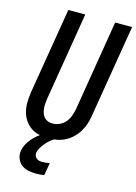

<svg xmlns="http://www.w3.org/2000/svg" viewBox="-140 -809 785 1105"><g transform="rotate(15 252.5 -256.0)"><path d="M205 8Q176 8 148.5 2Q121 -4 99 -19.5Q77 -35 62 -58Q47 -81 40.5 -108Q34 -135 35 -164Q36 -193 40 -222L125 -735H226L139 -207Q137 -193 136 -178.5Q135 -164 136.5 -150Q138 -136 142.5 -123Q147 -110 156 -100Q165 -90 178 -85Q191 -80 206 -80Q226 -80 246.5 -89Q267 -98 281.5 -115Q296 -132 303.5 -152.5Q311 -173 315 -193L404 -735H505L413 -179Q409 -154 401 -130Q393 -106 379.5 -84Q366 -62 346.5 -43.5Q327 -25 303.5 -13Q280 -1 255 3.5Q230 8 205 8ZM188 223Q164 223 141 218Q118 213 101 199.5Q84 186 75.5 164Q67 142 71 118Q74 99 83.5 80.5Q93 62 106.5 46Q120 30 136 16.5Q152 3 170 -8H251L250 0Q233 8 219 19.5Q205 31 193.5 44.5Q182 58 172 73.5Q162 89 159 105Q158 115 161 124Q164 133 171.5 139Q179 145 188 147Q197 149 207 149Q218 149 228.5 147.5Q239 146 250 144L237 219Q225 221 212.5 222Q200 223 188 223Z"/></g></svg>

Font: Iosevka Semibold Oblique
Style: Regular
Weight: 600
Italic angle: -9°
Monospace: yes
Designer: Belleve Invis
Foundry: Belleve Invis
Version: Version 32.5.0; ttfautohint (v1.8.4)